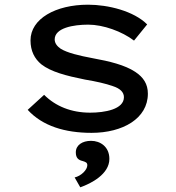

<svg xmlns="http://www.w3.org/2000/svg" viewBox="-20 -556 748 818"><path d="M370 10C503 10 610 -51 610 -157C610 -198 591 -227 556 -250C512 -279 447 -295 375 -308C316 -319 267 -331 239 -348C223 -359 213 -372 213 -388C213 -437 292 -451 356 -451C420 -451 500 -422 551 -383L607 -452C550 -509 441 -536 355 -536C217 -536 110 -476 110 -384C110 -339 127 -306 156 -282C197 -250 262 -233 342 -217C390 -209 430 -200 461 -189C492 -179 508 -163 508 -142C508 -90 426 -76 364 -76C284 -76 217 -103 168 -152L98 -88C161 -19 257 10 370 10ZM322 242C368 226 446 186 446 121C446 69 407 44 368 44C331 44 303 62 303 93C303 118 315 126 332 130C344 134 352 136 352 148C352 168 325 194 298 200Z"/></svg>

Font: Lexend Peta
Style: Regular
Weight: 400
Designer: Bonnie Shaver-Troup, Thomas Jockin
Foundry: Lexend
Version: Version 1.007